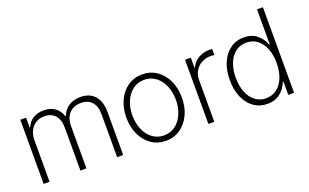

<svg xmlns="http://www.w3.org/2000/svg" viewBox="-81 -1093 2398 1491"><g transform="rotate(-20 1118.0 -348.0)"><path d="M76.2 -530.3H124V-449.2H128.9Q144.5 -490.7 181.6 -513.9Q218.8 -537.1 270.5 -537.1Q326.2 -537.1 362.3 -511Q398.4 -484.9 415 -436.5H418.9Q435.5 -483.4 476.1 -510.3Q516.6 -537.1 574.2 -537.1Q649.9 -537.1 691.7 -489.3Q733.4 -441.4 733.4 -355.5V0H683.6V-355.5Q683.6 -420.9 651.9 -456.5Q620.1 -492.2 561.5 -492.2Q520 -492.2 490.2 -474.1Q460.4 -456.1 445.1 -424.3Q429.7 -392.6 429.7 -351.6V0H379.9V-358.4Q379.9 -419.4 348.6 -455.8Q317.4 -492.2 258.8 -492.2Q219.2 -492.2 189 -473.4Q158.7 -454.6 141.8 -420.9Q125 -387.2 125 -344.7V0H76.2Z M855.5 -263.7Q855.5 -342.8 885 -405.3Q914.6 -467.8 966.8 -502.9Q1019 -538.1 1085 -538.1Q1150.9 -538.1 1203.1 -502.9Q1255.4 -467.8 1284.9 -405.3Q1314.5 -342.8 1314.5 -263.7Q1314.5 -184.6 1284.9 -122.1Q1255.4 -59.6 1203.1 -24.4Q1150.9 10.7 1085 10.7Q1019 10.7 966.8 -24.4Q914.6 -59.6 885 -122.1Q855.5 -184.6 855.5 -263.7ZM1264.6 -263.7Q1264.6 -327.1 1242.4 -379.6Q1220.2 -432.1 1179.4 -462.6Q1138.7 -493.2 1085 -493.2Q1031.2 -493.2 990.5 -462.4Q949.7 -431.6 927.5 -379.4Q905.3 -327.1 905.3 -263.7Q905.3 -199.7 927.5 -147.2Q949.7 -94.7 990.5 -64.5Q1031.2 -34.2 1085 -34.2Q1138.7 -34.2 1179.4 -64.5Q1220.2 -94.7 1242.4 -147.2Q1264.6 -199.7 1264.6 -263.7Z M1437.5 -530.3H1485.4V-447.3H1489.3Q1506.3 -488.3 1546.9 -513.2Q1587.4 -538.1 1638.7 -538.1L1664.1 -537.1V-487.3Q1646.5 -490.2 1635.7 -490.2Q1593.3 -490.2 1559.1 -471.7Q1524.9 -453.1 1505.6 -420.4Q1486.3 -387.7 1486.3 -346.7V0H1437.5Z M1710 -263.7Q1710 -343.8 1736.8 -406Q1763.7 -468.3 1812.5 -503.2Q1861.3 -538.1 1924.8 -538.1Q1988.8 -538.1 2031 -503.9Q2073.2 -469.7 2092.8 -417H2096.7V-707H2145.5V0H2097.7V-110.4H2092.8Q2072.3 -57.6 2030 -23.4Q1987.8 10.7 1923.8 10.7Q1860.4 10.7 1811.8 -23.9Q1763.2 -58.6 1736.6 -120.8Q1710 -183.1 1710 -263.7ZM2097.7 -264.6Q2097.7 -331.1 2077.4 -382.8Q2057.1 -434.6 2019 -463.9Q1981 -493.2 1928.7 -493.2Q1876.5 -493.2 1838.1 -463.4Q1799.8 -433.6 1779.8 -381.6Q1759.8 -329.6 1759.8 -264.6Q1759.8 -199.2 1779.8 -146.7Q1799.8 -94.2 1838.1 -64.2Q1876.5 -34.2 1928.7 -34.2Q1981 -34.2 2019 -63.7Q2057.1 -93.3 2077.4 -145.5Q2097.7 -197.8 2097.7 -264.6Z"/></g></svg>

Font: Pretendard JP ExtraLight
Style: Regular
Weight: 200
Designer: Base glyphs from Inter by Rasmus Andersson; Hangeul glyphs from Noto Sans CJK(Source Han Sans) by Jang Soo-young and Kan
Foundry: Kil Hyung-jin
Version: Version 1.309